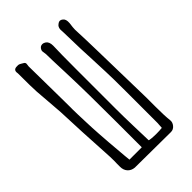

<svg xmlns="http://www.w3.org/2000/svg" viewBox="-229 -851 935 935"><g transform="rotate(-45 238.0 -384.0)"><path d="M125 -3Q103 -5 90 -19.5Q77 -34 77 -57V-79Q77 -87 77.5 -98.5Q78 -110 77 -125L67 -308L65 -355Q63 -419 61 -449L57 -502Q51 -570 49 -604Q47 -631 47 -730L46 -739Q46 -750 53 -754.5Q60 -759 77 -758Q84 -757 92.5 -751.5Q101 -746 105 -744Q110 -740 110 -734Q110 -729 109 -725Q108 -721 108 -717Q109 -648 110.5 -517.5Q112 -387 111 -428Q112 -413 112 -382Q113 -359 114 -324.5Q115 -290 118 -245Q121 -194 131 -80L134 -49H219V-224Q219 -323 218 -404.5Q217 -486 214 -570Q210 -670 210 -699Q207 -720 207 -721Q207 -728 209 -731Q216 -747 232 -747Q240 -747 249 -741Q264 -731 264 -704Q263 -688 262.5 -640Q262 -592 262 -544V-366V-273Q262 -219 264 -152Q266 -85 267 -50Q267 -48 283 -46.5Q299 -45 317 -45Q339 -45 355 -47Q355 -55 356 -63.5Q357 -72 357 -80V-296Q357 -387 355 -433L351 -533Q348 -573 345 -715L344 -732Q344 -746 351 -755Q363 -767 372 -767Q380 -767 388 -760Q400 -751 398 -725Q394 -697 394 -684L397 -605Q399 -553 399 -526L406 -204V-140Q406 -77 410 -45Q412 -29 400.5 -15Q389 -1 372 -1Z"/></g></svg>

Font: Amatic SC
Style: Bold
Weight: 700
Designer: Multiple Designers
Foundry: Vernon Adams
Version: Version 2.505